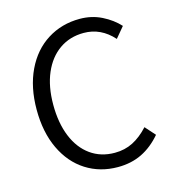

<svg xmlns="http://www.w3.org/2000/svg" viewBox="-103 -756 775 854"><g transform="rotate(-15 284.5 -328.5)"><path d="M52 -328Q52 -431 89 -508.5Q126 -586 192 -627.5Q258 -669 341 -669Q396 -669 442 -646Q488 -623 519 -589L478 -540Q421 -604 342 -604Q278 -604 230 -570.5Q182 -537 155.5 -475.5Q129 -414 129 -330Q129 -246 154.5 -183.5Q180 -121 227.5 -87Q275 -53 339 -53Q385 -53 422.5 -72Q460 -91 495 -129L536 -83Q496 -36 447 -12Q398 12 336 12Q254 12 189.5 -29Q125 -70 88.5 -147Q52 -224 52 -328Z"/></g></svg>

Font: Assistant-zap
Style: zap
Weight: 400
Designer: Hebrew By Ben Nathan, Latin by Paul Hunt
Version: Version 2.001